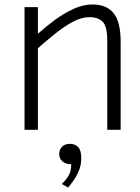

<svg xmlns="http://www.w3.org/2000/svg" viewBox="-20 -582 630 861"><path d="M90 0V-550H150V-430.5Q184 -461.5 225 -491.8Q266 -522 309.5 -542Q353 -562 395 -562Q457.5 -562 489.2 -523.2Q521 -484.5 521 -395V0H461V-400Q461 -462.5 441 -483.8Q421 -505 381 -505Q345 -505 305.8 -483.8Q266.5 -462.5 226.8 -430.5Q187 -398.5 150 -365.5V0ZM285.5 259 257 243Q273.5 227.5 286.2 207.8Q299 188 299.5 154.5Q275 154.5 260.2 141.8Q245.5 129 245.5 109Q245.5 87.5 259 75.2Q272.5 63 293 63Q317 63 330.8 77.8Q344.5 92.5 344.5 127Q344.5 157.5 334 182.8Q323.5 208 309.8 227.2Q296 246.5 285.5 259Z"/></svg>

Font: Junction Light
Style: Regular
Weight: 300
Designer: Caroline Hadilaksono
Foundry: Caroline Hadilaksono, Tyler Finck, The League of Moveable Type
Version: Version 2.000; ttfautohint (v1.8.3)